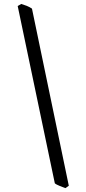

<svg xmlns="http://www.w3.org/2000/svg" viewBox="-20 -801 440 985"><path d="M315.9 164.1Q310.5 162.1 302.7 159.2Q294.9 156.2 286.9 153.1Q278.8 149.9 271.7 146.2Q264.6 142.6 261.2 139.2L70.8 -770L88.9 -780.8Q102.5 -776.9 117.2 -771Q131.8 -765.1 144 -756.8L333 151.9Z"/></svg>

Font: Gentium Plus CyrE
Style: Italic
Weight: 400
Italic angle: -8°
Designer: J. Victor Gaultney, Annie Olsen, Iska Routamaa, Becca Hirsbrunner
Foundry: SIL International
Version: Version 5.000